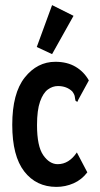

<svg xmlns="http://www.w3.org/2000/svg" viewBox="-20 -721 390 752"><path d="M201 11Q122 11 75 -49.5Q28 -110 28 -232Q28 -356 77 -417.5Q126 -479 197 -479Q243 -479 276 -459.5Q309 -440 328 -406L287 -331L283 -322L276 -326Q274 -333 273 -342Q272 -351 263 -363Q241 -384 207 -384Q186 -384 167.5 -370.5Q149 -357 137 -323.5Q125 -290 125 -231Q125 -148 149.5 -113Q174 -78 206 -78Q250 -78 281 -124L322 -46Q300 -17 268 -3Q236 11 201 11ZM184 -509 124 -537 184 -701 268 -659Z"/></svg>

Font: Inconsolata ExtraCondensed ExtraBold
Style: Regular
Weight: 800
Width: 2
Monospace: yes
Designer: Raph Levien, Cyreal, Brenton Simpson
Foundry: Raph Levien, Cyreal, Google
Version: Version 3.001; ttfautohint (v1.8.2.53-6de2)